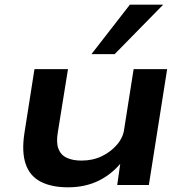

<svg xmlns="http://www.w3.org/2000/svg" viewBox="-20 -789 785 819"><path d="M270 10Q200 10 153.5 -14Q107 -38 89.5 -89.5Q72 -141 84 -220L127 -494H270L227 -227Q219 -182 229 -155Q239 -128 264.5 -116Q290 -104 328 -104Q376 -104 415 -123Q454 -142 480 -173Q506 -204 510 -240L550 -494H693L615 0H480L495 -105H505Q462 -49 403.5 -19.5Q345 10 270 10ZM370 -558 534 -769H676L469 -558Z"/></svg>

Font: Nunito Sans 10pt Expanded
Style: Bold Italic
Weight: 700
Width: 7
Italic angle: -9°
Designer: Vernon Adams
Foundry: Vernon Adams
Version: Version 3.101;gftools[0.9.27]